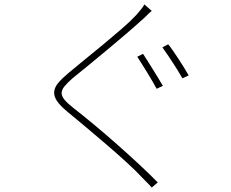

<svg xmlns="http://www.w3.org/2000/svg" viewBox="-20 -801 1040 863"><path d="M662 -752 629 -781Q624 -771 612 -756.5Q600 -742 592 -733Q567 -706 526.5 -671Q486 -636 442 -599.5Q398 -563 356.5 -529.5Q315 -496 288 -473Q258 -448 241.5 -428Q225 -408 223.5 -388Q222 -368 236.5 -346.5Q251 -325 284 -298Q319 -269 367 -229Q415 -189 463 -147.5Q511 -106 551.5 -69Q592 -32 612 -10Q623 2 637.5 16Q652 30 662 42L689 19Q653 -18 604.5 -63Q556 -108 504.5 -153.5Q453 -199 402.5 -241Q352 -283 312 -314Q284 -336 270.5 -352Q257 -368 257 -382.5Q257 -397 269.5 -412.5Q282 -428 307 -450Q337 -474 378.5 -508Q420 -542 463 -578Q506 -614 546 -648Q586 -682 613 -707Q617 -710 623.5 -716Q630 -722 637 -729Q644 -736 651 -742.5Q658 -749 662 -752ZM736 -602 710 -588Q720 -574 732 -556.5Q744 -539 756 -520.5Q768 -502 779.5 -483.5Q791 -465 800 -449L828 -462Q819 -478 807 -497.5Q795 -517 782.5 -536Q770 -555 758 -572.5Q746 -590 736 -602ZM623 -559 597 -546Q606 -532 618 -513Q630 -494 642 -474.5Q654 -455 665 -436Q676 -417 684 -402L712 -415Q704 -429 692.5 -448Q681 -467 668.5 -487Q656 -507 644 -526Q632 -545 623 -559Z"/></svg>

Font: Spoqa Han Sans Neo Thin
Style: Regular
Weight: 100
Designer: [Spoqa Han Sans Neo] Dong-huui Kim  Younghwa Kang  Yujin Lee  [Noto Sans] Ryoko NISHIZUKA  (kana & ideographs); Paul D. 
Foundry: Spoqa (http://www.spoqa-han-sans.com)
Version: Version 1.100;hotconv 1.0.109;makeotfexe 2.5.65596